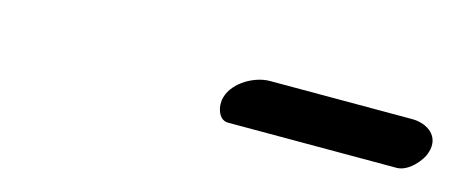

<svg xmlns="http://www.w3.org/2000/svg" viewBox="-24 -809 657 278"><g transform="rotate(15 305.0 -670.0)"><path d="M300 -667C296 -654 301 -633 316 -633H569C586 -633 604 -653 608 -667C616 -692 596 -707 572 -707H359C337 -707 307 -691 300 -667Z"/></g></svg>

Font: Asimov Print
Style: Regular
Weight: 500
Designer: Google
Version: Version 2.000980: 2014